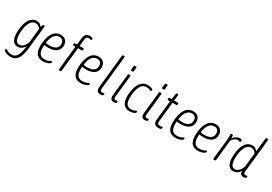

<svg xmlns="http://www.w3.org/2000/svg" viewBox="41 -1877 4553 3210"><g transform="rotate(30 2317.5 -272.0)"><path d="M167 212Q135 212 104 203.5Q73 195 52 182Q31 169 31 156Q31 148 34.5 139Q38 130 46 130Q51 130 65.5 140Q80 150 105 160Q130 170 168 170Q233 170 267.5 111.5Q302 53 317 -79Q294 -37 259.5 -15Q225 7 188 7Q125 7 92 -44Q59 -95 59 -192Q59 -257 70 -317.5Q81 -378 104.5 -425.5Q128 -473 166 -501Q204 -529 258 -529Q289 -529 314.5 -514Q340 -499 358 -471Q363 -492 369 -511Q372 -520 376.5 -522.5Q381 -525 390 -525H393Q411 -525 410 -511L365 -79Q349 76 302.5 144Q256 212 167 212ZM196 -36Q230 -36 266.5 -67Q303 -98 323 -164L344 -367Q346 -382 348 -397.5Q350 -413 352 -427Q334 -457 311 -472Q288 -487 263 -487Q219 -487 189 -461Q159 -435 141.5 -392.5Q124 -350 116 -298Q108 -246 108 -194Q108 -36 196 -36Z M675 6Q510 6 510 -192Q510 -349 565 -439Q620 -529 718 -529Q783 -529 816.5 -491.5Q850 -454 850 -399Q850 -318 793 -277Q736 -236 641 -236Q618 -236 597 -238Q576 -240 561 -243Q559 -217 559 -192Q559 -36 678 -36Q718 -36 745 -45Q772 -54 787 -63.5Q802 -73 808 -73Q812 -73 813.5 -64.5Q815 -56 815 -48Q815 -39 796.5 -26Q778 -13 746.5 -3.5Q715 6 675 6ZM640 -278Q711 -278 756 -306.5Q801 -335 801 -397Q801 -438 778.5 -462.5Q756 -487 716 -487Q653 -487 614 -432.5Q575 -378 566 -285Q584 -282 602.5 -280Q621 -278 640 -278Z M998 2Q976 2 978 -13L1026 -478H989Q975 -478 976 -496L977 -505Q979 -523 995 -523H1031L1044 -648Q1057 -756 1146 -756Q1168 -756 1187.5 -749.5Q1207 -743 1207 -735Q1207 -729 1203.5 -717.5Q1200 -706 1194 -706Q1188 -706 1176.5 -709.5Q1165 -713 1146 -713Q1123 -713 1110.5 -699Q1098 -685 1094 -648L1080 -523H1152Q1167 -523 1165 -505L1164 -496Q1163 -478 1147 -478H1076L1027 -12Q1026 2 1002 2Z M1405 6Q1240 6 1240 -192Q1240 -349 1295 -439Q1350 -529 1448 -529Q1513 -529 1546.5 -491.5Q1580 -454 1580 -399Q1580 -318 1523 -277Q1466 -236 1371 -236Q1348 -236 1327 -238Q1306 -240 1291 -243Q1289 -217 1289 -192Q1289 -36 1408 -36Q1448 -36 1475 -45Q1502 -54 1517 -63.5Q1532 -73 1538 -73Q1542 -73 1543.5 -64.5Q1545 -56 1545 -48Q1545 -39 1526.5 -26Q1508 -13 1476.5 -3.5Q1445 6 1405 6ZM1370 -278Q1441 -278 1486 -306.5Q1531 -335 1531 -397Q1531 -438 1508.5 -462.5Q1486 -487 1446 -487Q1383 -487 1344 -432.5Q1305 -378 1296 -285Q1314 -282 1332.5 -280Q1351 -278 1370 -278Z M1787 6Q1744 6 1723 -18.5Q1702 -43 1709 -104L1775 -738Q1777 -752 1800 -752H1804Q1826 -752 1824 -738L1759 -111Q1754 -67 1763 -53Q1772 -39 1797 -39Q1813 -39 1821.5 -41.5Q1830 -44 1835 -44Q1841 -44 1840 -35Q1840 -27 1838 -18.5Q1836 -10 1833 -6Q1829 -1 1814 2.5Q1799 6 1787 6Z M2042 6Q2025 6 2007.5 -1Q1990 -8 1979.5 -29Q1969 -50 1973 -91L2017 -511Q2018 -525 2041 -525H2045Q2068 -525 2066 -510L2022 -87Q2020 -63 2026.5 -51Q2033 -39 2056 -39Q2071 -39 2078 -41.5Q2085 -44 2090 -44Q2096 -44 2096 -35Q2095 -27 2093 -18.5Q2091 -10 2088 -6Q2084 -1 2069.5 2.5Q2055 6 2042 6ZM2049 -595Q2023 -595 2024 -609L2033 -685Q2033 -699 2060 -699Q2086 -699 2084 -685L2076 -609Q2076 -595 2049 -595Z M2345 6Q2268 6 2228.5 -45.5Q2189 -97 2189 -196Q2189 -251 2199 -309Q2209 -367 2233 -417Q2257 -467 2298.5 -498Q2340 -529 2402 -529Q2426 -529 2448.5 -523.5Q2471 -518 2486 -509.5Q2501 -501 2501 -494Q2501 -487 2496 -476.5Q2491 -466 2484 -466Q2476 -466 2455.5 -476.5Q2435 -487 2396 -487Q2347 -487 2316 -457.5Q2285 -428 2268.5 -382Q2252 -336 2245.5 -285.5Q2239 -235 2239 -195Q2239 -36 2349 -36Q2378 -36 2399.5 -42.5Q2421 -49 2435 -56Q2449 -63 2454 -63Q2459 -63 2460.5 -54.5Q2462 -46 2462 -37Q2462 -27 2443.5 -17Q2425 -7 2398 -0.5Q2371 6 2345 6Z M2642 6Q2625 6 2607.5 -1Q2590 -8 2579.5 -29Q2569 -50 2573 -91L2617 -511Q2618 -525 2641 -525H2645Q2668 -525 2666 -510L2622 -87Q2620 -63 2626.5 -51Q2633 -39 2656 -39Q2671 -39 2678 -41.5Q2685 -44 2690 -44Q2696 -44 2696 -35Q2695 -27 2693 -18.5Q2691 -10 2688 -6Q2684 -1 2669.5 2.5Q2655 6 2642 6ZM2649 -595Q2623 -595 2624 -609L2633 -685Q2633 -699 2660 -699Q2686 -699 2684 -685L2676 -609Q2676 -595 2649 -595Z M2906 6Q2858 6 2832 -19.5Q2806 -45 2813 -108L2852 -478H2815Q2800 -478 2801 -496L2802 -505Q2804 -523 2820 -523H2856L2875 -636Q2877 -650 2895 -650H2899Q2920 -650 2918 -636L2905 -523H2978Q2993 -523 2991 -505L2990 -496Q2988 -478 2972 -478H2901L2862 -108Q2857 -65 2869.5 -52Q2882 -39 2917 -39Q2934 -39 2943.5 -41.5Q2953 -44 2959 -44Q2964 -44 2964 -35Q2964 -29 2961.5 -19.5Q2959 -10 2957 -6Q2952 -1 2937 2.5Q2922 6 2906 6Z M3232 6Q3067 6 3067 -192Q3067 -349 3122 -439Q3177 -529 3275 -529Q3340 -529 3373.5 -491.5Q3407 -454 3407 -399Q3407 -318 3350 -277Q3293 -236 3198 -236Q3175 -236 3154 -238Q3133 -240 3118 -243Q3116 -217 3116 -192Q3116 -36 3235 -36Q3275 -36 3302 -45Q3329 -54 3344 -63.5Q3359 -73 3365 -73Q3369 -73 3370.5 -64.5Q3372 -56 3372 -48Q3372 -39 3353.5 -26Q3335 -13 3303.5 -3.5Q3272 6 3232 6ZM3197 -278Q3268 -278 3313 -306.5Q3358 -335 3358 -397Q3358 -438 3335.5 -462.5Q3313 -487 3273 -487Q3210 -487 3171 -432.5Q3132 -378 3123 -285Q3141 -282 3159.5 -280Q3178 -278 3197 -278Z M3666 6Q3501 6 3501 -192Q3501 -349 3556 -439Q3611 -529 3709 -529Q3774 -529 3807.5 -491.5Q3841 -454 3841 -399Q3841 -318 3784 -277Q3727 -236 3632 -236Q3609 -236 3588 -238Q3567 -240 3552 -243Q3550 -217 3550 -192Q3550 -36 3669 -36Q3709 -36 3736 -45Q3763 -54 3778 -63.5Q3793 -73 3799 -73Q3803 -73 3804.5 -64.5Q3806 -56 3806 -48Q3806 -39 3787.5 -26Q3769 -13 3737.5 -3.5Q3706 6 3666 6ZM3631 -278Q3702 -278 3747 -306.5Q3792 -335 3792 -397Q3792 -438 3769.5 -462.5Q3747 -487 3707 -487Q3644 -487 3605 -432.5Q3566 -378 3557 -285Q3575 -282 3593.5 -280Q3612 -278 3631 -278Z M3980 2Q3959 2 3960 -13L3998 -373Q4001 -402 4002.5 -425Q4004 -448 4004 -461Q4004 -481 4003 -492Q4002 -503 4002 -507Q4002 -516 4013 -519Q4024 -522 4032 -522Q4041 -522 4045.5 -508.5Q4050 -495 4050 -452Q4073 -487 4107 -508Q4141 -529 4172 -529Q4192 -529 4206 -522Q4220 -515 4219 -505Q4219 -496 4212.5 -485.5Q4206 -475 4201 -475Q4194 -475 4184.5 -479.5Q4175 -484 4154 -484Q4125 -484 4096.5 -462Q4068 -440 4051 -409L4010 -12Q4008 2 3986 2Z M4346 7Q4284 7 4252 -44Q4220 -95 4220 -192Q4220 -257 4231 -317.5Q4242 -378 4265.5 -425.5Q4289 -473 4327 -501Q4365 -529 4419 -529Q4450 -529 4474.5 -514.5Q4499 -500 4517 -473L4545 -730Q4548 -752 4566 -752H4577Q4596 -752 4594 -730L4527 -90Q4524 -61 4532.5 -50Q4541 -39 4561 -39Q4575 -39 4582.5 -41.5Q4590 -44 4595 -44Q4601 -44 4601 -35Q4600 -27 4598 -18.5Q4596 -10 4593 -6Q4589 -1 4574.5 2.5Q4560 6 4547 6Q4533 6 4515.5 0Q4498 -6 4486 -24.5Q4474 -43 4479 -81Q4451 -29 4415 -11Q4379 7 4346 7ZM4357 -36Q4391 -36 4427.5 -67Q4464 -98 4484 -164L4505 -367Q4507 -382 4509 -397.5Q4511 -413 4513 -427Q4495 -457 4472 -472Q4449 -487 4424 -487Q4380 -487 4350 -461Q4320 -435 4302.5 -392.5Q4285 -350 4277 -298Q4269 -246 4269 -194Q4269 -36 4357 -36Z"/></g></svg>

Font: Asap Condensed Condensed ExtraLight
Style: Italic
Weight: 200
Width: 3
Italic angle: -6°
Designer: Pablo Cosgaya
Foundry: Omnibus-Type
Version: Version 3.001; ttfautohint (v1.8.4.7-5d5b)